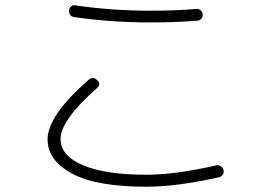

<svg xmlns="http://www.w3.org/2000/svg" viewBox="-20 -707 1040 735"><path d="M556.6 -666Q655.3 -666 732.4 -672.9Q741.2 -673.8 748 -667.5Q754.9 -661.1 755.9 -652.3Q756.8 -642.6 751 -635.7Q745.1 -628.9 735.4 -627.9Q654.3 -621.1 556.6 -621.1Q403.3 -621.1 263.7 -641.6Q253.9 -642.6 248.5 -650.4Q243.2 -658.2 244.1 -668Q245.1 -676.8 252 -682.6Q258.8 -688.5 267.6 -686.5Q408.2 -666 556.6 -666ZM540 7.8Q347.7 7.8 254.9 -43Q162.1 -93.8 162.1 -172.9Q162.1 -264.6 319.3 -401.4Q335.9 -416 352.1 -399.9Q368.2 -383.8 350.6 -369.1Q211.9 -247.1 211.9 -174.8Q211.9 -110.4 298.3 -74.2Q384.8 -38.1 540 -38.1Q652.3 -38.1 808.6 -74.2Q817.4 -76.2 825.7 -70.8Q834 -65.4 835.9 -55.7Q837.9 -45.9 832.5 -38.1Q827.1 -30.3 817.4 -28.3Q657.2 7.8 540 7.8Z"/></svg>

Font: Rounded-X Mgen+ 2m light
Style: Regular
Weight: 200
Designer: [Source Han Sans]
Ryoko NISHIZUKA  (kana & ideographs); Paul D. Hunt (Latin, Greek & Cyrillic); Wenlong ZHANG  (bopomofo
Version: Version 1.059.20150602